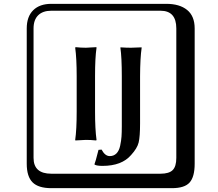

<svg xmlns="http://www.w3.org/2000/svg" viewBox="-20 -774 1140 1006"><path d="M618.2 -111.8V-374Q618.2 -474.1 610.8 -523.9L611.8 -525.9Q640.6 -523.9 666 -523.9Q666 -523.9 721.2 -525.9L722.2 -523.9Q714.4 -470.7 713.9 -374V-127.9Q713.9 -58.1 706.5 -27.6Q699.2 2.9 667 38.1Q618.2 95.2 517.1 95.2Q488.3 95.2 476.1 88.9L475.1 85.9Q479 79.1 496.1 11.2L512.2 9.8Q530.3 43.9 555.2 43.9Q576.2 43.9 590.1 30Q604 16.1 609.6 -10.5Q615.2 -37.1 616.7 -58.3Q618.2 -79.6 618.2 -111.8ZM381.8 -374Q381.8 -468.3 374 -523.9L376 -526.9Q403.8 -523.9 430.2 -523.9L484.9 -526.9L485.8 -523.9Q478 -472.2 478 -374V-190.9Q478 -96.7 485.8 -41L483.9 -38.1Q456.1 -41 430.2 -41L375 -38.1L374 -41Q381.8 -94.2 381.8 -190.9ZM249 -717.8Q204.1 -717.8 179.9 -693.8Q155.8 -669.9 155.8 -625V53.2Q155.8 136.2 249 136.2H820.8Q865.7 136.2 884.8 117.2Q903.8 98.1 903.8 53.2V-625Q903.8 -717.8 820.8 -717.8ZM1000 84Q1000 152.8 973.4 182.4Q946.8 211.9 880.9 211.9H249Q181.2 211.9 150.6 181.4Q120.1 150.9 120.1 84V-625Q120.1 -687 154.1 -720.5Q188 -753.9 249 -753.9H851.1Q920.9 -753.9 960.4 -721.9Q1000 -689.9 1000 -625Z"/></svg>

Font: Linux Biolinum Keyboard O
Style: Regular
Weight: 700
Designer: Philipp H. Poll
Foundry: Philipp H. Poll
Version: Version 0.6.1